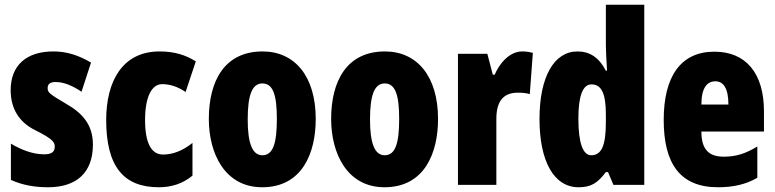

<svg xmlns="http://www.w3.org/2000/svg" viewBox="-20 -780 3270 810"><path d="M372 -170C372 -255 326 -304 259 -342C188 -384 181 -390 181 -408C181 -426 192 -434 215 -434C253 -434 291 -415 324 -393L364 -516C311 -547 262 -563 205 -563C90 -563 25 -503 25 -400C25 -322 60 -265 128 -231C205 -193 211 -179 211 -161C211 -138 196 -129 166 -129C116 -129 66 -150 26 -174V-21C77 2 129 10 183 10C302 10 372 -51 372 -170Z M650 10C705 10 752 -6 792 -39V-177C752 -145 710 -128 668 -128C618 -128 592 -177 592 -274C592 -371 620 -425 664 -425C698 -425 730 -414 763 -392L806 -521C762 -549 714 -563 653 -563C495 -563 428 -435 428 -274C428 -78 501 10 650 10Z M1312 -278C1312 -460 1222 -563 1088 -563C926 -563 861 -437 861 -278C861 -132 929 10 1086 10C1256 10 1312 -136 1312 -278ZM1025 -276C1025 -380 1044 -428 1087 -428C1132 -428 1148 -379 1148 -278C1148 -176 1132 -125 1087 -125C1044 -125 1025 -177 1025 -276Z M1828 -278C1828 -460 1738 -563 1604 -563C1442 -563 1377 -437 1377 -278C1377 -132 1445 10 1602 10C1772 10 1828 -136 1828 -278ZM1541 -276C1541 -380 1560 -428 1603 -428C1648 -428 1664 -379 1664 -278C1664 -176 1648 -125 1603 -125C1560 -125 1541 -177 1541 -276Z M2183 -563C2128 -563 2086 -510 2067 -465H2059L2036 -553H1912V0H2074V-278C2074 -350 2101 -389 2165 -389C2186 -389 2202 -387 2215 -383L2228 -557C2208 -562 2196 -563 2183 -563Z M2421 10C2474 10 2501 -8 2536 -54H2545L2568 0H2698V-760H2536V-588C2536 -567 2538 -532 2541 -482H2536C2506 -539 2467 -563 2416 -563C2317 -563 2256 -455 2256 -278C2256 -101 2316 10 2421 10ZM2474 -125C2440 -125 2420 -175 2420 -280C2420 -376 2439 -424 2475 -424C2518 -424 2536 -385 2536 -297V-265C2536 -166 2518 -125 2474 -125Z M2994 -562C2853 -562 2780 -459 2780 -274C2780 -90 2849 10 3009 10C3073 10 3127 -2 3175 -30V-162C3124 -131 3084 -119 3033 -119C2969 -119 2939 -151 2939 -225H3203V-310C3203 -472 3126 -562 2994 -562ZM2998 -437C3031 -437 3053 -409 3053 -339H2939C2939 -411 2964 -437 2998 -437Z"/></svg>

Font: Noto Sans Gujarati ExtraCondensed Black
Style: Regular
Weight: 900
Width: 2
Designer: Jelle Bosma - Monotype Design Team, Universal Thirst
Foundry: Monotype Imaging Inc.
Version: Version 2.106